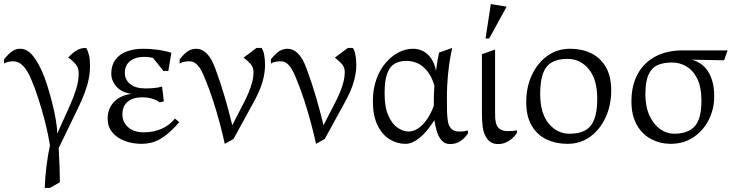

<svg xmlns="http://www.w3.org/2000/svg" viewBox="-26 -701 3626 949"><path d="M195 228Q197 174 204 118Q211 62 221 17Q212 -39 196.5 -99.5Q181 -160 163 -215.5Q145 -271 127 -312Q109 -354 87.5 -376Q66 -398 40 -398Q28 -398 15.5 -395.5Q3 -393 -6 -387V-408Q18 -437 35.5 -448.5Q53 -460 73 -460Q104 -460 129 -434Q154 -408 180 -352Q194 -322 207.5 -279Q221 -236 232.5 -190.5Q244 -145 250.5 -105Q257 -65 257 -41L318 -176Q337 -218 350 -259.5Q363 -301 363 -339Q363 -365 348.5 -383Q334 -401 311 -417Q331 -438 346 -448Q361 -458 373.5 -461Q386 -464 400 -464Q408 -452 413.5 -429.5Q419 -407 419 -379Q419 -344 412.5 -311Q406 -278 392.5 -242Q379 -206 357 -161L264 31Q267 80 268.5 124.5Q270 169 270 200L220 228Z M675 10Q629 10 590.5 -4.5Q552 -19 529 -47Q506 -75 506 -115Q506 -163 537 -196.5Q568 -230 624 -237Q575 -244 549.5 -273Q524 -302 524 -337Q524 -378 544 -405.5Q564 -433 600 -446.5Q636 -460 684 -460Q716 -460 753 -455Q790 -450 821 -440L806 -350H782L730 -415Q721 -417 710.5 -418.5Q700 -420 688 -420Q644 -420 617.5 -399.5Q591 -379 591 -341Q591 -307 617.5 -285.5Q644 -264 692 -264Q712 -264 732.5 -265.5Q753 -267 775 -273L784 -200L764 -195Q749 -206 727 -213Q705 -220 676 -220Q632 -220 605.5 -198.5Q579 -177 579 -136Q579 -98 607 -72.5Q635 -47 685 -47Q733 -47 772 -64Q811 -81 839 -115L860 -97Q815 -46 781 -23.5Q747 -1 721 4.5Q695 10 675 10Z M1085 10Q1074 -41 1059 -96.5Q1044 -152 1026.5 -206Q1009 -260 989 -308Q970 -357 952 -377.5Q934 -398 911 -398Q898 -398 884 -395.5Q870 -393 862 -386V-408Q888 -440 906 -450Q924 -460 944 -460Q972 -460 996 -436.5Q1020 -413 1039 -360Q1065 -290 1086 -217.5Q1107 -145 1122 -82L1174 -183Q1191 -215 1202.5 -242.5Q1214 -270 1220.5 -295.5Q1227 -321 1227 -346Q1227 -369 1211.5 -386Q1196 -403 1178 -416L1242 -464H1267Q1276 -451 1280 -429Q1284 -407 1284 -379Q1284 -340 1271 -295Q1258 -250 1224 -189L1128 -14Z M1536 10Q1525 -41 1510 -96.5Q1495 -152 1477.5 -206Q1460 -260 1440 -308Q1421 -357 1403 -377.5Q1385 -398 1362 -398Q1349 -398 1335 -395.5Q1321 -393 1313 -386V-408Q1339 -440 1357 -450Q1375 -460 1395 -460Q1423 -460 1447 -436.5Q1471 -413 1490 -360Q1516 -290 1537 -217.5Q1558 -145 1573 -82L1625 -183Q1642 -215 1653.5 -242.5Q1665 -270 1671.5 -295.5Q1678 -321 1678 -346Q1678 -369 1662.5 -386Q1647 -403 1629 -416L1693 -464H1718Q1727 -451 1731 -429Q1735 -407 1735 -379Q1735 -340 1722 -295Q1709 -250 1675 -189L1579 -14Z M1978 10Q1936 10 1899 -13Q1862 -36 1839.5 -83Q1817 -130 1817 -201Q1817 -260 1834 -308Q1851 -356 1880 -390Q1909 -424 1944 -442Q1979 -460 2015 -460Q2058 -460 2088.5 -431.5Q2119 -403 2129 -351Q2132 -376 2136 -399Q2140 -422 2144 -441L2209 -464Q2196 -406 2189.5 -343Q2183 -280 2183 -222Q2183 -191 2183.5 -154.5Q2184 -118 2190 -91Q2195 -73 2208 -62Q2221 -51 2242 -51Q2253 -51 2262 -51.5Q2271 -52 2287 -56V-41Q2272 -19 2250.5 -4Q2229 11 2198 11Q2171 11 2155 -9Q2139 -29 2131.5 -57Q2124 -85 2121 -107Q2082 -46 2046 -18Q2010 10 1978 10ZM1993 -51Q2018 -51 2041 -66.5Q2064 -82 2084 -110.5Q2104 -139 2118 -178Q2118 -206 2118.5 -228.5Q2119 -251 2121 -279Q2108 -321 2087 -348Q2066 -375 2039.5 -387.5Q2013 -400 1982 -400Q1950 -400 1926 -387Q1902 -374 1888.5 -339.5Q1875 -305 1875 -240Q1875 -171 1893.5 -129.5Q1912 -88 1939.5 -69.5Q1967 -51 1993 -51Z M2436 11Q2402 11 2383.5 -13Q2365 -37 2360 -72Q2358 -88 2357 -106Q2356 -124 2356 -143V-433L2421 -456V-146Q2421 -135 2421.5 -121.5Q2422 -108 2425 -95Q2429 -74 2444.5 -63.5Q2460 -53 2481 -53Q2491 -53 2502 -53.5Q2513 -54 2529 -57V-43Q2516 -25 2501 -13Q2486 -1 2470 5Q2454 11 2436 11ZM2374 -511 2400 -681 2478 -668 2392 -511Z M2779 10Q2722 10 2675.5 -12Q2629 -34 2602 -80Q2575 -126 2575 -196Q2575 -270 2602.5 -329.5Q2630 -389 2679 -424.5Q2728 -460 2792 -460Q2850 -460 2895.5 -438Q2941 -416 2968 -370.5Q2995 -325 2995 -254Q2995 -181 2967.5 -121Q2940 -61 2891.5 -25.5Q2843 10 2779 10ZM2789 -40Q2838 -40 2868 -57.5Q2898 -75 2912 -113Q2926 -151 2926 -213Q2926 -309 2884 -359.5Q2842 -410 2779 -410Q2731 -410 2701 -392.5Q2671 -375 2657.5 -337Q2644 -299 2644 -237Q2644 -141 2686 -90.5Q2728 -40 2789 -40Z M3288 10Q3238 10 3193.5 -13Q3149 -36 3122 -83Q3095 -130 3095 -200Q3095 -278 3125.5 -334.5Q3156 -391 3213 -421.5Q3270 -452 3349 -452H3570L3553 -403L3393 -406Q3449 -391 3477 -342.5Q3505 -294 3504 -223Q3504 -162 3477 -108.5Q3450 -55 3401.5 -22.5Q3353 10 3288 10ZM3306 -40Q3374 -40 3407.5 -76.5Q3441 -113 3441 -204Q3441 -269 3421 -310.5Q3401 -352 3368 -372Q3335 -392 3295 -392Q3252 -392 3223 -378.5Q3194 -365 3179 -331Q3164 -297 3164 -235Q3164 -173 3184.5 -129Q3205 -85 3237.5 -62.5Q3270 -40 3306 -40Z"/></svg>

Font: Ancizar Serif Light
Style: Regular
Weight: 300
Designer: Cesar Puertas, Viviana Monsalve, Julian Moncada, Julian Prieto, Jose Castro, Felipe Aragon, Mariel Hernandez, Sara Alarc
Version: Version 8.100